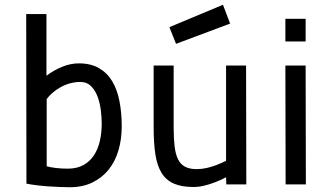

<svg xmlns="http://www.w3.org/2000/svg" viewBox="-20 -774 1382 806"><path d="M175 -456Q205 -479 240.5 -493.5Q276 -508 311 -508Q361 -508 395.5 -488Q430 -468 451 -433Q472 -398 481.5 -349.5Q491 -301 491 -244Q491 -190 477.5 -143.5Q464 -97 436.5 -62.5Q409 -28 368 -8Q327 12 273 12Q255 12 232 11Q209 10 185 8.5Q161 7 136.5 4Q112 1 91 -3L90 -715H175ZM317 -430Q295 -430 273.5 -424Q252 -418 233.5 -407.5Q215 -397 200 -384Q185 -371 176 -358V-76Q194 -71 217 -68.5Q240 -66 265 -66Q303 -66 330 -81Q357 -96 374 -121.5Q391 -147 399 -181.5Q407 -216 407 -255Q407 -279 403.5 -309Q400 -339 390.5 -366Q381 -393 363 -411.5Q345 -430 317 -430Z M1013 -499 1014 0H930L929 -30Q907 -18 883 -9Q863 -1 839 5Q815 11 792 11Q743 11 710.5 -3Q678 -17 659 -47Q640 -77 632.5 -124.5Q625 -172 625 -239V-499H709V-240Q709 -193 713 -159.5Q717 -126 727.5 -105Q738 -84 757 -74Q776 -64 806 -64Q827 -64 848.5 -69Q870 -74 888 -81Q909 -89 929 -99V-499ZM916 -754 946 -675 719 -590 691 -660Z M1178 -499H1263L1264 0H1179ZM1178 -695H1263V-600H1178Z"/></svg>

Font: Panefresco 500wt
Style: Regular
Weight: 700
Foundry: Campivisivi & Chank Co
Version: Version 1.001